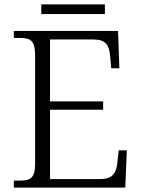

<svg xmlns="http://www.w3.org/2000/svg" viewBox="-20 -855 646 875"><path d="M168 -791H458V-835H168ZM43 0H551L558 -170H521L515 -115C510 -66 494 -39 436 -39H208V-355H450V-393H208V-675H407C463 -675 478 -648 482 -599L487 -544H524L518 -714H43V-682H70C117 -682 140 -672 140 -603V-109C140 -41 117 -32 70 -32H43Z"/></svg>

Font: Noto Serif Light
Style: Regular
Weight: 300
Designer: Monotype Design Team
Foundry: Monotype Imaging Inc.
Version: Version 2.013